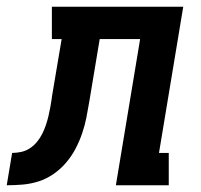

<svg xmlns="http://www.w3.org/2000/svg" viewBox="-76 -550 596 570"><path d="M-56 0 -40 -96Q-27 -96 -13 -99Q1 -102 13 -110Q25 -118 34 -129Q43 -140 49.5 -153Q56 -166 60.5 -179.5Q65 -193 68 -206Q71 -219 73.5 -232.5Q76 -246 78 -260V-261Q78 -261 78 -261Q78 -261 78 -262L107 -434H78V-530H468L396 -96H425V0H268L340 -434H220L189 -248Q185 -224 180.5 -201Q176 -178 168 -154.5Q160 -131 148.5 -109Q137 -87 120.5 -67.5Q104 -48 83 -33.5Q62 -19 38.5 -11.5Q15 -4 -9 -2Q-33 0 -56 0Z"/></svg>

Font: Iosevka Slab
Style: Bold Italic
Weight: 700
Italic angle: -9°
Monospace: yes
Designer: Belleve Invis
Foundry: Belleve Invis
Version: Version 11.1.0; ttfautohint (v1.8.3)